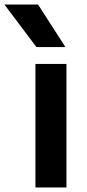

<svg xmlns="http://www.w3.org/2000/svg" viewBox="-86 -828 384 848"><path d="M70.5 0V-545.5H207.5V0ZM75 -620 -66.5 -808H82L203 -620Z"/></svg>

Font: Encode Sans SmExp SmBold
Style: Regular
Weight: 600
Width: 6
Designer: Multiple Designers
Foundry: Impallari Type
Version: Version 3.002; ttfautohint (v1.8.3) -l 8 -r 50 -G 200 -x 14 